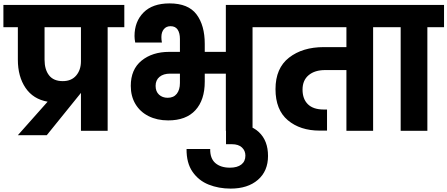

<svg xmlns="http://www.w3.org/2000/svg" viewBox="-37 -769 2631 1129"><path d="M694 -609H596V0H439V-223L436 -219L238 26H68L243 -171Q158 -186 113 -252.5Q68 -319 68 -418V-609H-17V-740H694ZM439 -609H225V-418Q225 -360 251.5 -326Q278 -292 332 -292Q383 -292 411 -325Q439 -358 439 -409Z M1547 -740V-609H1448V0H1291V-336H1167V-289Q1167 -181 1112 -121Q1057 -61 952 -61Q887 -61 837 -86Q787 -111 759.5 -157Q732 -203 732 -264Q732 -361 795.5 -412.5Q859 -464 958 -464H1021V-540Q1021 -575 1007.5 -595Q994 -615 966 -615Q941 -615 926.5 -597.5Q912 -580 912 -551Q912 -536 915 -519H758Q754 -541 754 -557Q754 -642 807 -695.5Q860 -749 960 -749Q1070 -749 1118.5 -684.5Q1167 -620 1167 -511V-464H1291V-740ZM1021 -336H963Q924 -336 901 -317Q878 -298 878 -264Q878 -231 898 -212.5Q918 -194 949 -194Q984 -194 1002.5 -217.5Q1021 -241 1021 -281Z M1539 148Q1539 237 1479.5 288.5Q1420 340 1319 340Q1249 340 1190 316.5Q1131 293 1095 241Q1059 189 1060 107H1199Q1198 163 1229.5 190Q1261 217 1315 217Q1358 217 1382 198.5Q1406 180 1406 146Q1406 117 1385.5 98Q1365 79 1327 79H1292V-43H1327Q1431 -43 1485 7.5Q1539 58 1539 148Z M2255 -609H2157V0H2000V-357H1875Q1814 -357 1778 -327Q1742 -297 1742 -242Q1742 -187 1773.5 -156Q1805 -125 1867 -125H1886V-1H1843Q1728 -1 1655.5 -62Q1583 -123 1583 -245Q1583 -368 1662.5 -430Q1742 -492 1867 -492H2000V-609H1513V-740H2255Z M2319 0V-609H2221V-740H2574V-609H2476V0Z"/></svg>

Font: MSTAGE
Style: Bold
Weight: 700
Designer: Ninad Kale (Devanagari), Jonny Pinhorn (Latin)
Foundry: Indian Type Foundry
Version: 4.004